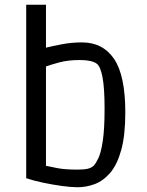

<svg xmlns="http://www.w3.org/2000/svg" viewBox="-20 -773 616 806"><path d="M305 13Q278 13 238.5 7.5Q199 2 159 -6.5Q119 -15 90 -25V-753H173V-573Q198 -579 239 -587Q280 -595 324 -595Q412 -595 459 -525.5Q506 -456 506 -301Q506 -205 489 -143.5Q472 -82 443 -48Q414 -14 378.5 -0.5Q343 13 305 13ZM305 -61Q332 -61 347.5 -64.5Q363 -68 373 -77Q382 -86 393 -109Q404 -132 411.5 -181.5Q419 -231 419 -317Q419 -403 410.5 -448Q402 -493 387 -505Q366 -521 316 -521Q265 -521 228.5 -511Q192 -501 173 -494V-77Q190 -73 222 -67Q254 -61 305 -61Z"/></svg>

Font: Ruda
Style: Regular
Weight: 400
Designer: Mariela Monsalve and Angelina Sanchez
Foundry: Mariela Monsalve and Angelina Sanchez
Version: Version 2.000